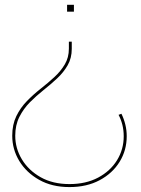

<svg xmlns="http://www.w3.org/2000/svg" viewBox="-20 -556 589 800"><path d="M486 -82Q496.5 -60.5 502.2 -37Q508 -13.5 508 11.5Q508 70 478.5 118Q449 166 395.2 194.8Q341.5 223.5 269.5 223.5Q196.5 223.5 143 193.2Q89.5 163 60.2 114.5Q31 66 31 9.5Q31 -37 48 -72Q65 -107 91.8 -134.5Q118.5 -162 149 -186Q179.5 -210 206.2 -234.5Q233 -259 250 -287.8Q267 -316.5 267 -353V-382.5H279V-352.5Q279 -314 262 -284.2Q245 -254.5 218.2 -229.5Q191.5 -204.5 161.2 -180.5Q131 -156.5 104.5 -129.8Q78 -103 60.8 -69Q43.5 -35 43.5 9.5Q43.5 62 71.2 108Q99 154 149.5 182.5Q200 211 269.5 211Q338 211 388.8 184Q439.5 157 467.5 111.8Q495.5 66.5 495.5 11.5Q495.5 -13.5 489.8 -36.2Q484 -59 474 -77.5ZM288 -507.5H259.5V-536H288Z"/></svg>

Font: Hepta Slab ExtraLight Thin
Style: Regular
Weight: 250
Version: Version 1.102